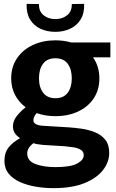

<svg xmlns="http://www.w3.org/2000/svg" viewBox="-20 -740 601 995"><path d="M267 -138Q214 -138 170 -154Q153 -134 153 -117Q153 -91 205 -88L337 -80Q367 -78 402.5 -73Q438 -68 471 -55Q504 -42 525 -16.5Q546 9 546 53Q546 99 514.5 140.5Q483 182 419 208.5Q355 235 257 235Q211 235 166 227.5Q121 220 84 203.5Q47 187 25 160Q3 133 3 94Q3 51 25 23.5Q47 -4 83 -23V-25Q47 -48 47 -85Q47 -113 66.5 -138Q86 -163 113 -184Q78 -210 58 -248Q38 -286 38 -334Q38 -394 68.5 -438.5Q99 -483 151 -507Q203 -531 267 -531Q310 -531 349 -520H552V-443H462Q495 -396 495 -334Q495 -274 465.5 -230Q436 -186 384.5 -162Q333 -138 267 -138ZM267 -231Q310 -231 331 -259.5Q352 -288 352 -334Q352 -381 331 -409.5Q310 -438 267 -438Q224 -438 203 -409.5Q182 -381 182 -334Q182 -288 203.5 -259.5Q225 -231 267 -231ZM268 126Q346 126 380 107.5Q414 89 414 64Q414 46 399 36.5Q384 27 361.5 23.5Q339 20 317 18L203 11Q170 8 154 2Q141 10 131 24.5Q121 39 121 55Q121 94 163.5 110Q206 126 268 126ZM267 -575Q224 -575 189.5 -591Q155 -607 135.5 -639.5Q116 -672 118 -720L182 -719Q181 -681 206 -661Q231 -641 267 -641Q303 -641 328 -661Q353 -681 352 -719L416 -720Q418 -672 398 -639.5Q378 -607 343.5 -591Q309 -575 267 -575Z"/></svg>

Font: Murecho SemiBold
Style: Regular
Weight: 600
Designer: Neil Summerour
Foundry: Positype
Version: Version 1.010; ttfautohint (v1.8.3)